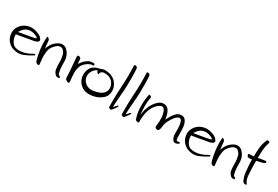

<svg xmlns="http://www.w3.org/2000/svg" viewBox="71 -1877 4370 3017"><g transform="rotate(30 2256.0 -368.0)"><path d="M453.1 -379.9Q465.8 -365.2 468.8 -353.5Q472.7 -342.8 468.8 -333Q461.9 -315.4 440.4 -306.6Q418.9 -296.9 401.4 -293Q377.9 -289.1 314.5 -278.3Q252 -266.6 189.5 -255.9Q155.3 -250 126 -245.1Q96.7 -240.2 78.1 -238.3Q69.3 -242.2 73.2 -258.8Q76.2 -274.4 78.1 -280.3Q87.9 -286.1 138.7 -294.9Q189.5 -303.7 250 -313.5Q290 -320.3 327.1 -327.1Q365.2 -334 390.6 -340.8Q399.4 -342.8 403.3 -345.7Q407.2 -349.6 406.2 -353.5Q404.3 -362.3 387.7 -371.1Q371.1 -380.9 359.4 -384.8Q324.2 -398.4 294.9 -401.4Q264.6 -404.3 240.2 -399.4Q193.4 -390.6 162.1 -362.3Q131.8 -334 114.3 -303.7Q103.5 -287.1 98.6 -266.6Q93.8 -247.1 93.8 -225.6Q94.7 -184.6 111.3 -144.5Q127.9 -105.5 154.3 -79.1Q173.8 -61.5 200.2 -53.7Q227.5 -45.9 258.8 -44.9Q317.4 -43.9 378.9 -63.5Q440.4 -83 478.5 -109.4Q509.8 -127.9 517.6 -117.2Q520.5 -113.3 520.5 -109.4Q520.5 -102.5 509.8 -96.7Q432.6 -47.9 355.5 -17.6Q314.5 -2 269.5 -2Q229.5 -2 186.5 -14.6Q129.9 -31.2 87.9 -74.2Q44.9 -118.2 31.2 -175.8Q23.4 -206.1 23.4 -234.4Q23.4 -286.1 47.9 -331.1Q85.9 -399.4 155.3 -431.6Q192.4 -449.2 235.4 -454.1Q249 -455.1 262.7 -455.1Q292 -455.1 322.3 -448.2Q354.5 -440.4 392.6 -424.8Q430.7 -409.2 453.1 -379.9Z M539.1 -442.4Q541 -465.8 563.5 -449.2Q586.9 -432.6 588.9 -412.1Q592.8 -384.8 593.8 -352.5Q595.7 -320.3 600.6 -293.9Q614.3 -224.6 629.9 -156.2Q644.5 -87.9 653.3 -18.6Q625 -32.2 609.4 -56.6Q593.8 -81.1 586.9 -111.3Q576.2 -168 592.8 -235.4Q609.4 -302.7 638.7 -351.6Q646.5 -365.2 658.2 -379.9Q669.9 -395.5 684.6 -409.2Q712.9 -435.5 747.1 -453.1Q778.3 -469.7 807.6 -469.7Q811.5 -469.7 814.5 -469.7Q863.3 -465.8 895.5 -433.6Q927.7 -400.4 944.3 -364.3Q968.8 -310.5 968.8 -246.1Q967.8 -180.7 973.6 -123Q975.6 -105.5 978.5 -87.9Q980.5 -71.3 986.3 -54.7Q990.2 -41 993.2 -33.2Q996.1 -24.4 1002.9 -22.5Q1020.5 -17.6 1030.3 -3.9Q1034.2 2 1034.2 6.8Q1034.2 12.7 1026.4 14.6Q1014.6 19.5 1002.9 19.5Q974.6 19.5 951.2 -6.8Q919.9 -42 915 -85.9Q909.2 -130.9 909.2 -185.5Q909.2 -239.3 902.3 -288.1Q898.4 -314.5 891.6 -336.9Q884.8 -359.4 873 -376Q866.2 -386.7 850.6 -402.3Q834 -418.9 811.5 -420.9Q765.6 -424.8 727.5 -387.7Q689.5 -351.6 670.9 -319.3Q659.2 -299.8 653.3 -273.4Q646.5 -248 644.5 -219.7Q638.7 -168 643.6 -112.3Q647.5 -57.6 653.3 -18.6Q655.3 -4.9 645.5 -1Q634.8 2.9 625 1Q613.3 -2.9 600.6 -13.7Q588.9 -24.4 585 -37.1Q556.6 -128.9 543.9 -237.3Q536.1 -304.7 536.1 -367.2Q536.1 -405.3 539.1 -442.4Z M1098.6 -414.1Q1097.7 -416 1097.7 -418Q1097.7 -423.8 1099.6 -428.7Q1102.5 -433.6 1106.4 -436.5Q1120.1 -445.3 1140.6 -435.5Q1161.1 -425.8 1163.1 -410.2Q1164.1 -393.6 1167 -358.4Q1169.9 -323.2 1173.8 -286.1Q1175.8 -266.6 1178.7 -247.1Q1180.7 -228.5 1183.6 -213.9Q1191.4 -166 1190.4 -119.1Q1188.5 -72.3 1203.1 -14.6Q1184.6 -21.5 1163.1 -32.2Q1141.6 -43 1124 -48.8Q1123 -87.9 1132.8 -128.9Q1142.6 -168.9 1143.6 -208Q1144.5 -250 1156.2 -288.1Q1168 -325.2 1193.4 -356.4Q1227.5 -401.4 1271.5 -431.6Q1311.5 -460 1368.2 -460Q1374 -460 1379.9 -460Q1397.5 -460 1403.3 -440.4Q1404.3 -436.5 1404.3 -433.6Q1404.3 -421.9 1384.8 -422.9Q1354.5 -424.8 1319.3 -406.2Q1284.2 -387.7 1256.8 -361.3Q1242.2 -346.7 1231.4 -332Q1219.7 -316.4 1214.8 -302.7Q1200.2 -264.6 1195.3 -234.4Q1189.5 -204.1 1191.4 -155.3Q1192.4 -128.9 1195.3 -94.7Q1198.2 -60.5 1203.1 -14.6Q1203.1 6.8 1186.5 5.9Q1176.8 5.9 1163.1 0Q1124 -17.6 1124 -48.8Q1122.1 -141.6 1113.3 -231.4Q1104.5 -322.3 1098.6 -414.1Z M1523.4 -434.6Q1545.9 -432.6 1536.1 -419.9Q1526.4 -408.2 1517.6 -405.3Q1484.4 -393.6 1460 -376Q1435.5 -357.4 1416 -328.1Q1395.5 -296.9 1390.6 -263.7Q1385.7 -230.5 1392.6 -200.2Q1407.2 -143.6 1458 -106.4Q1509.8 -70.3 1582 -78.1Q1634.8 -84 1688.5 -103.5Q1743.2 -124 1772.5 -163.1Q1789.1 -184.6 1794.9 -211.9Q1800.8 -239.3 1793.9 -274.4Q1780.3 -334 1736.3 -370.1Q1691.4 -406.2 1627.9 -409.2Q1611.3 -410.2 1596.7 -409.2Q1582 -409.2 1563.5 -399.4Q1554.7 -395.5 1543.9 -381.8Q1534.2 -367.2 1536.1 -364.3Q1538.1 -357.4 1535.2 -352.5Q1531.2 -347.7 1524.4 -347.7Q1516.6 -347.7 1508.8 -356.4Q1502 -364.3 1497.1 -371.1Q1490.2 -384.8 1491.2 -395.5Q1492.2 -406.2 1498 -416Q1510.7 -436.5 1542 -445.3Q1572.3 -454.1 1588.9 -454.1Q1631.8 -454.1 1673.8 -444.3Q1716.8 -433.6 1752 -409.2Q1793.9 -380.9 1820.3 -334Q1846.7 -287.1 1850.6 -235.4Q1850.6 -227.5 1850.6 -219.7Q1850.6 -199.2 1846.7 -179.7Q1841.8 -151.4 1828.1 -126Q1809.6 -94.7 1776.4 -70.3Q1744.1 -45.9 1705.1 -28.3Q1634.8 1 1555.7 1Q1551.8 1 1547.9 1Q1463.9 -1 1411.1 -48.8Q1385.7 -68.4 1368.2 -93.8Q1350.6 -119.1 1340.8 -148.4Q1328.1 -185.5 1328.1 -224.6Q1328.1 -242.2 1331.1 -260.7Q1338.9 -318.4 1371.1 -360.4Q1392.6 -390.6 1441.4 -412.1Q1489.3 -432.6 1523.4 -434.6Z M1947.3 -745.1Q1946.3 -757.8 1960.9 -757.8Q1967.8 -757.8 1976.6 -755.9Q2006.8 -748 2006.8 -719.7Q2009.8 -700.2 2010.7 -658.2Q2011.7 -617.2 2012.7 -567.4Q2012.7 -492.2 2011.7 -418Q2009.8 -343.8 2006.8 -315.4Q2004.9 -296.9 2002 -263.7Q2000 -231.4 1997.1 -194.3Q1993.2 -139.6 1989.3 -88.9Q1986.3 -39.1 1986.3 -29.3Q1986.3 -12.7 1996.1 -21.5Q2005.9 -30.3 2040 -69.3Q2045.9 -76.2 2053.7 -70.3Q2058.6 -67.4 2058.6 -63.5Q2058.6 -60.5 2055.7 -56.6Q2030.3 -15.6 2016.6 1Q2002 18.6 1986.3 36.1Q1983.4 40 1975.6 40Q1968.8 40 1957 36.1Q1935.5 27.3 1935.5 12.7Q1934.6 -32.2 1934.6 -78.1Q1934.6 -212.9 1943.4 -356.4Q1956.1 -548.8 1947.3 -745.1Z M2176.8 -745.1Q2175.8 -757.8 2190.4 -757.8Q2197.3 -757.8 2206.1 -755.9Q2236.3 -748 2236.3 -719.7Q2239.3 -700.2 2240.2 -658.2Q2241.2 -617.2 2242.2 -567.4Q2242.2 -492.2 2241.2 -418Q2239.3 -343.8 2236.3 -315.4Q2234.4 -296.9 2231.4 -263.7Q2229.5 -231.4 2226.6 -194.3Q2222.7 -139.6 2218.8 -88.9Q2215.8 -39.1 2215.8 -29.3Q2215.8 -12.7 2225.6 -21.5Q2235.4 -30.3 2269.5 -69.3Q2275.4 -76.2 2283.2 -70.3Q2288.1 -67.4 2288.1 -63.5Q2288.1 -60.5 2285.2 -56.6Q2259.8 -15.6 2246.1 1Q2231.4 18.6 2215.8 36.1Q2212.9 40 2205.1 40Q2198.2 40 2186.5 36.1Q2165 27.3 2165 12.7Q2164.1 -32.2 2164.1 -78.1Q2164.1 -212.9 2172.9 -356.4Q2185.5 -548.8 2176.8 -745.1Z M2380.9 -460.9Q2383.8 -467.8 2391.6 -467.8Q2398.4 -467.8 2409.2 -461.9Q2432.6 -451.2 2427.7 -441.4Q2410.2 -341.8 2413.1 -250Q2416 -157.2 2425.8 -119.1Q2430.7 -186.5 2439.5 -217.8Q2449.2 -250 2469.7 -297.9Q2478.5 -316.4 2490.2 -335.9Q2502 -355.5 2516.6 -374Q2543.9 -408.2 2578.1 -433.6Q2613.3 -458 2653.3 -458Q2709 -457 2737.3 -423.8Q2765.6 -389.6 2781.2 -339.8Q2786.1 -322.3 2792 -287.1Q2796.9 -252 2796.9 -252Q2815.4 -291 2839.8 -331.1Q2865.2 -371.1 2891.6 -397.5Q2923.8 -436.5 2979.5 -441.4Q3035.2 -445.3 3065.4 -400.4Q3090.8 -361.3 3098.6 -311.5Q3105.5 -261.7 3105.5 -210Q3106.4 -182.6 3106.4 -156.2Q3106.4 -128.9 3107.4 -104.5Q3108.4 -87.9 3115.2 -67.4Q3123 -45.9 3140.6 -54.7Q3163.1 -60.5 3174.8 -55.7Q3180.7 -53.7 3180.7 -47.9Q3180.7 -41 3173.8 -31.2Q3108.4 9.8 3074.2 -31.2Q3040 -72.3 3041 -145.5Q3041 -165 3041 -210.9Q3041 -256.8 3035.2 -300.8Q3030.3 -329.1 3022.5 -352.5Q3013.7 -375 2999 -383.8Q2989.3 -389.6 2978.5 -388.7Q2967.8 -388.7 2957 -382.8Q2941.4 -376 2925.8 -361.3Q2911.1 -346.7 2896.5 -328.1Q2870.1 -293.9 2850.6 -255.9Q2831.1 -218.8 2825.2 -202.1Q2812.5 -161.1 2812.5 -133.8Q2812.5 -107.4 2795.9 -68.4Q2785.2 -43.9 2752 -53.7Q2719.7 -63.5 2723.6 -93.8Q2731.4 -149.4 2732.4 -182.6Q2733.4 -215.8 2730.5 -270.5Q2726.6 -293 2721.7 -315.4Q2716.8 -336.9 2710 -355.5Q2696.3 -389.6 2672.9 -403.3Q2648.4 -418 2605.5 -390.6Q2574.2 -370.1 2550.8 -341.8Q2527.3 -313.5 2510.7 -280.3Q2479.5 -218.8 2469.7 -147.5Q2459 -77.1 2461.9 -17.6Q2462.9 -2 2445.3 -2Q2439.5 -2 2432.6 -2.9Q2402.3 -8.8 2397.5 -24.4Q2362.3 -127 2360.4 -241.2Q2360.4 -251 2360.4 -260.7Q2360.4 -364.3 2380.9 -460.9Z M3631.8 -379.9Q3644.5 -365.2 3647.5 -353.5Q3651.4 -342.8 3647.5 -333Q3640.6 -315.4 3619.1 -306.6Q3597.7 -296.9 3580.1 -293Q3556.6 -289.1 3493.2 -278.3Q3430.7 -266.6 3368.2 -255.9Q3334 -250 3304.7 -245.1Q3275.4 -240.2 3256.8 -238.3Q3248 -242.2 3252 -258.8Q3254.9 -274.4 3256.8 -280.3Q3266.6 -286.1 3317.4 -294.9Q3368.2 -303.7 3428.7 -313.5Q3468.8 -320.3 3505.9 -327.1Q3543.9 -334 3569.3 -340.8Q3578.1 -342.8 3582 -345.7Q3585.9 -349.6 3585 -353.5Q3583 -362.3 3566.4 -371.1Q3549.8 -380.9 3538.1 -384.8Q3502.9 -398.4 3473.6 -401.4Q3443.4 -404.3 3418.9 -399.4Q3372.1 -390.6 3340.8 -362.3Q3310.5 -334 3293 -303.7Q3282.2 -287.1 3277.3 -266.6Q3272.5 -247.1 3272.5 -225.6Q3273.4 -184.6 3290 -144.5Q3306.6 -105.5 3333 -79.1Q3352.5 -61.5 3378.9 -53.7Q3406.2 -45.9 3437.5 -44.9Q3496.1 -43.9 3557.6 -63.5Q3619.1 -83 3657.2 -109.4Q3688.5 -127.9 3696.3 -117.2Q3699.2 -113.3 3699.2 -109.4Q3699.2 -102.5 3688.5 -96.7Q3611.3 -47.9 3534.2 -17.6Q3493.2 -2 3448.2 -2Q3408.2 -2 3365.2 -14.6Q3308.6 -31.2 3266.6 -74.2Q3223.6 -118.2 3210 -175.8Q3202.1 -206.1 3202.1 -234.4Q3202.1 -286.1 3226.6 -331.1Q3264.6 -399.4 3334 -431.6Q3371.1 -449.2 3414.1 -454.1Q3427.7 -455.1 3441.4 -455.1Q3470.7 -455.1 3501 -448.2Q3533.2 -440.4 3571.3 -424.8Q3609.4 -409.2 3631.8 -379.9Z M3717.8 -442.4Q3719.7 -465.8 3742.2 -449.2Q3765.6 -432.6 3767.6 -412.1Q3771.5 -384.8 3772.5 -352.5Q3774.4 -320.3 3779.3 -293.9Q3793 -224.6 3808.6 -156.2Q3823.2 -87.9 3832 -18.6Q3803.7 -32.2 3788.1 -56.6Q3772.5 -81.1 3765.6 -111.3Q3754.9 -168 3771.5 -235.4Q3788.1 -302.7 3817.4 -351.6Q3825.2 -365.2 3836.9 -379.9Q3848.6 -395.5 3863.3 -409.2Q3891.6 -435.5 3925.8 -453.1Q3957 -469.7 3986.3 -469.7Q3990.2 -469.7 3993.2 -469.7Q4042 -465.8 4074.2 -433.6Q4106.4 -400.4 4123 -364.3Q4147.5 -310.5 4147.5 -246.1Q4146.5 -180.7 4152.3 -123Q4154.3 -105.5 4157.2 -87.9Q4159.2 -71.3 4165 -54.7Q4168.9 -41 4171.9 -33.2Q4174.8 -24.4 4181.6 -22.5Q4199.2 -17.6 4209 -3.9Q4212.9 2 4212.9 6.8Q4212.9 12.7 4205.1 14.6Q4193.4 19.5 4181.6 19.5Q4153.3 19.5 4129.9 -6.8Q4098.6 -42 4093.8 -85.9Q4087.9 -130.9 4087.9 -185.5Q4087.9 -239.3 4081.1 -288.1Q4077.1 -314.5 4070.3 -336.9Q4063.5 -359.4 4051.8 -376Q4044.9 -386.7 4029.3 -402.3Q4012.7 -418.9 3990.2 -420.9Q3944.3 -424.8 3906.2 -387.7Q3868.2 -351.6 3849.6 -319.3Q3837.9 -299.8 3832 -273.4Q3825.2 -248 3823.2 -219.7Q3817.4 -168 3822.3 -112.3Q3826.2 -57.6 3832 -18.6Q3834 -4.9 3824.2 -1Q3813.5 2.9 3803.7 1Q3792 -2.9 3779.3 -13.7Q3767.6 -24.4 3763.7 -37.1Q3735.4 -128.9 3722.7 -237.3Q3714.8 -304.7 3714.8 -367.2Q3714.8 -405.3 3717.8 -442.4Z M4337.9 -755.9Q4344.7 -776.4 4363.3 -776.4Q4367.2 -776.4 4373 -774.4Q4399.4 -767.6 4394.5 -751Q4369.1 -680.7 4363.3 -606.4Q4357.4 -533.2 4358.4 -459Q4366.2 -460.9 4373 -461.9Q4380.9 -462.9 4388.7 -464.8Q4414.1 -469.7 4438.5 -473.6Q4462.9 -478.5 4487.3 -480.5Q4498 -482.4 4505.9 -471.7Q4508.8 -466.8 4508.8 -462.9Q4508.8 -456.1 4502 -450.2Q4485.4 -437.5 4455.1 -428.7Q4424.8 -420.9 4399.4 -416Q4394.5 -415 4390.6 -414.1Q4386.7 -413.1 4382.8 -412.1Q4377 -411.1 4371.1 -410.2Q4365.2 -408.2 4358.4 -407.2Q4358.4 -386.7 4358.4 -366.2Q4358.4 -346.7 4358.4 -326.2Q4359.4 -309.6 4359.4 -292Q4360.4 -274.4 4360.4 -256.8Q4362.3 -193.4 4368.2 -130.9Q4375 -67.4 4409.2 -21.5Q4424.8 1 4396.5 0Q4394.5 0 4392.6 0Q4359.4 -1 4346.7 -25.4Q4315.4 -88.9 4306.6 -156.2Q4298.8 -222.7 4294.9 -285.2Q4293.9 -295.9 4293.9 -306.6Q4293 -317.4 4292 -327.1Q4292 -343.8 4292 -360.4Q4292 -376 4292 -392.6Q4277.3 -389.6 4261.7 -388.7Q4247.1 -387.7 4231.4 -387.7Q4221.7 -388.7 4213.9 -395.5Q4206.1 -402.3 4201.2 -413.1Q4198.2 -420.9 4198.2 -432.6Q4198.2 -444.3 4208 -444.3Q4228.5 -443.4 4250 -445.3Q4270.5 -446.3 4292 -449.2Q4292 -526.4 4298.8 -603.5Q4305.7 -679.7 4337.9 -755.9Z"/></g></svg>

Font: Mrs Husband
Style: Regular
Weight: 400
Version: Version 1.0